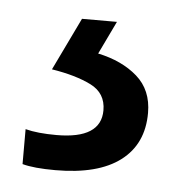

<svg xmlns="http://www.w3.org/2000/svg" viewBox="-32 -31 280 301"><g transform="rotate(5 108.5 120.0)"><path d="M202 138Q202 187 167 213.5Q132 240 65 240Q31 240 13 235V180Q32 185 62 185Q132 185 132 140Q132 113 108 101Q84 89 46 83L86 0H141L116 52Q154 60 178 81Q202 102 202 138Z"/></g></svg>

Font: Noto Sans Myanmar SemiCondensed
Style: Regular
Weight: 400
Width: 4
Designer: Monotype Design Team
Foundry: Monotype Imaging Inc.
Version: Version 2.107; ttfautohint (v1.8.4.7-5d5b)